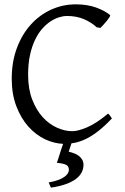

<svg xmlns="http://www.w3.org/2000/svg" viewBox="-20 -650 576 887"><path d="M365.7 111.8Q365.7 129.9 357.2 146.5Q348.6 163.1 330.6 176.8Q312.5 190.4 283.9 200.7Q255.4 210.9 215.3 216.8L204.6 192.9Q230 188.5 247.8 181.9Q265.6 175.3 276.9 167.5Q288.1 159.7 293.2 151.1Q298.3 142.6 298.3 134.8Q298.3 118.2 285.6 111.6Q272.9 105 242.7 102.1Q245.1 95.2 250.5 79.1Q254.9 65.4 262.7 40.5Q266.6 29.3 271.5 14.6Q230 12.7 189.5 -5.9Q146 -26.4 111.3 -64.9Q76.7 -103.5 55.4 -159.4Q34.2 -215.3 34.2 -286.1Q34.2 -364.3 57.9 -427.7Q81.5 -491.2 122.1 -536.1Q162.6 -581.1 216.3 -605.5Q270 -629.9 330.1 -629.9Q382.8 -629.9 422.6 -615.7Q462.4 -601.6 487.8 -581.1Q490.7 -578.6 486.3 -571.3Q481.9 -564 474.4 -554.7Q466.8 -545.4 458.3 -536.1Q449.7 -526.9 443.8 -521L426.8 -523.9Q401.9 -546.9 367.7 -561.5Q333.5 -576.2 289.1 -576.2Q272.5 -576.2 252.7 -570.1Q232.9 -564 212.9 -550.8Q192.9 -537.6 174.3 -516.4Q155.8 -495.1 141.4 -464.8Q127 -434.6 118.4 -394.8Q109.9 -355 109.9 -304.2Q109.9 -239.3 128.7 -190.4Q147.5 -141.6 177 -109.1Q206.5 -76.7 242.9 -60.3Q279.3 -43.9 314 -43.9Q340.3 -43.9 382.8 -62Q425.3 -80.1 479 -125Q481.4 -124 484.1 -120.8Q486.8 -117.7 489.3 -114.3Q491.7 -110.8 493.7 -107.7Q495.6 -104.5 497.1 -103Q465.8 -69.8 437.3 -47.1Q408.7 -24.4 382.1 -10.7Q355.5 2.9 329.6 8.8Q319.8 10.7 310.1 12.2L297.4 50.8Q310.1 53.7 322.5 58.3Q335 63 344.5 70.3Q354 77.6 359.9 87.9Q365.7 98.1 365.7 111.8Z"/></svg>

Font: Noto Serif Devanagari
Style: Bold
Weight: 700
Designer: Monotype Design Team
Foundry: Monotype Imaging Inc.
Version: Version 1.01